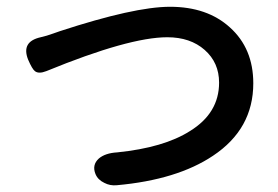

<svg xmlns="http://www.w3.org/2000/svg" viewBox="-20 -532 821 567"><path d="M288 8Q269 -1 262 -18Q251 -45 272 -64Q291 -80 326 -82Q464 -96 541 -145Q627 -198 627 -288Q627 -347 584.5 -384.5Q542 -422 474 -422Q361 -422 117 -322Q94 -313 83 -322Q75 -328 63 -356Q42 -409 100 -422Q118 -426 137 -433Q143 -435 157 -440Q377 -512 482 -512Q592 -512 659 -451Q728 -389 728 -286Q728 -151 609 -72Q503 -1 325 15Q305 17 288 8Z"/></svg>

Font: GenSenRounded JP M
Style: Regular
Weight: 500
Version: Version 1.501;PS 1;hotconv 16.6.51;makeotf.lib2.5.65220